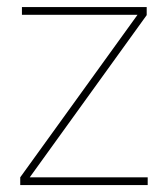

<svg xmlns="http://www.w3.org/2000/svg" viewBox="-20 -536 486 556"><path d="M38.6 0H407.7V-22.5H66.4V-22.9L404.8 -492.2V-515.6H43.5V-493.2H377.9V-492.7L38.6 -22.5Z"/></svg>

Font: Raveo Display Display Thin
Style: Regular
Weight: 100
Designer: Jakub Foglar, Rasmus Andersson (Inter)
Foundry: Jakubfoglar.com
Version: Version 1.100;Glyphs 3.2.3 (3260)